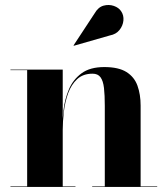

<svg xmlns="http://www.w3.org/2000/svg" viewBox="-20 -733 657 753"><path d="M226 -460V-2H276V0H21V-2H86.5V-458H21V-460ZM531.5 -319V-2H596.5V0H341.5V-2H391V-318Q391 -360 387.8 -388Q384.5 -416 374.2 -430Q364 -444 343 -444Q305.5 -444 282.5 -422.5Q259.5 -401 247.2 -367.2Q235 -333.5 230.5 -295.2Q226 -257 226 -223L224 -220.5Q224 -257.5 229 -300.8Q234 -344 250.2 -382.5Q266.5 -421 299.8 -445.5Q333 -470 389 -470Q445 -470 476 -450.5Q507 -431 519.2 -396.8Q531.5 -362.5 531.5 -319ZM269.5 -553.5 268.5 -555 351 -680.5Q365 -705 386 -710.8Q407 -716.5 426.5 -709.8Q446 -703 455 -689Q466 -673 464 -652.5Q462 -632 448.5 -615.2Q435 -598.5 411 -594Z"/></svg>

Font: Bodoni Moda 96pt
Style: Bold
Weight: 700
Version: Version 2.005